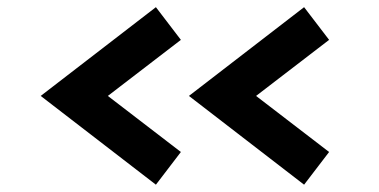

<svg xmlns="http://www.w3.org/2000/svg" viewBox="-20 -608 1037 525"><path d="M474.6 -192.4 274.9 -345.7 474.6 -499 406.3 -588.4 91.3 -345.7 406.3 -103ZM879.9 -192.4 680.2 -345.7 879.9 -499 811.5 -588.4 496.6 -345.7 811.5 -103Z"/></svg>

Font: Krona One
Style: Regular
Weight: 400
Version: Version 1.003